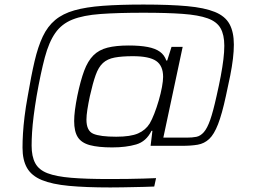

<svg xmlns="http://www.w3.org/2000/svg" viewBox="-20 -716 1114 844"><path d="M465 108Q357 108 283 101Q209 94 164 75.5Q119 57 99 22.5Q79 -12 79 -67Q79 -96 81 -129.5Q83 -163 88 -204Q93 -245 102 -294Q117 -383 132 -447Q147 -511 168 -555.5Q189 -600 222.5 -628Q256 -656 307 -670.5Q358 -685 432.5 -690.5Q507 -696 611 -696Q726 -696 802.5 -689Q879 -682 924.5 -663.5Q970 -645 989 -610Q1008 -575 1008 -520Q1008 -492 1004 -458Q1000 -424 992 -383.5Q984 -343 973 -294Q956 -215 938.5 -170Q921 -125 899.5 -105Q878 -85 849.5 -80Q821 -75 781 -75H642L650 -141H646Q623 -94 578.5 -81Q534 -68 473 -68Q412 -68 375 -78Q338 -88 322 -113Q306 -138 306 -184Q306 -205 309.5 -232.5Q313 -260 320 -295Q334 -362 350 -405Q366 -448 390.5 -472.5Q415 -497 452.5 -506.5Q490 -516 546 -516Q595 -516 629 -509.5Q663 -503 683 -488.5Q703 -474 711 -450H715L734 -510H783L698 -111H801Q825 -111 843 -114.5Q861 -118 876 -135Q891 -152 904 -189Q917 -226 932 -294Q943 -342 950.5 -382Q958 -422 962 -455Q966 -488 966 -515Q966 -563 949.5 -592Q933 -621 892.5 -635.5Q852 -650 783 -655Q714 -660 611 -660Q498 -660 422 -654.5Q346 -649 298.5 -630Q251 -611 223 -571Q195 -531 177 -463.5Q159 -396 141 -294Q133 -246 128 -206.5Q123 -167 121 -134.5Q119 -102 119 -76Q119 -28 135 1.5Q151 31 189 45.5Q227 60 292.5 65.5Q358 71 459 71Q503 71 541 70.5Q579 70 610.5 69Q642 68 666 67L658 104Q637 105 614 105.5Q591 106 567 106.5Q543 107 517.5 107.5Q492 108 465 108ZM491 -115Q554 -115 587 -129.5Q620 -144 638 -173Q648 -190 658.5 -217Q669 -244 678 -275Q687 -306 692 -333.5Q697 -361 697 -378Q697 -427 666.5 -448Q636 -469 564 -469Q516 -469 484 -463Q452 -457 432.5 -439Q413 -421 400.5 -386Q388 -351 375 -293Q368 -260 364 -234Q360 -208 360 -190Q360 -141 390 -128Q420 -115 491 -115Z"/></svg>

Font: Saira Expanded Light
Style: Italic
Weight: 300
Width: 7
Italic angle: -12°
Designer: Hector Gatti with collaboration of the Omnibus-Type team
Foundry: Omnibus-Type
Version: Version 1.101